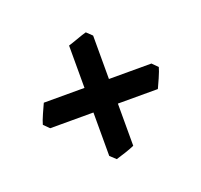

<svg xmlns="http://www.w3.org/2000/svg" viewBox="-71 -485 511 487"><g transform="rotate(-20 184.5 -241.5)"><path d="M348.1 -260.3Q345.7 -251 337.9 -233.2Q330.1 -215.3 326.7 -208.5H36.1L21.5 -223.1Q23.9 -232.4 31.5 -249.5Q39.1 -266.6 43 -274.9H333.5ZM218.8 -94.7Q210.4 -90.8 193.8 -85.2Q177.2 -79.6 168 -77.1L152.8 -91.3V-389.2Q161.1 -391.6 178 -397.7Q194.8 -403.8 204.1 -406.2L218.8 -392.1Z"/></g></svg>

Font: Namdhinggo ExtraBold
Style: Regular
Weight: 800
Designer: Victor Gaultney
Foundry: SIL International
Version: Version 3.001